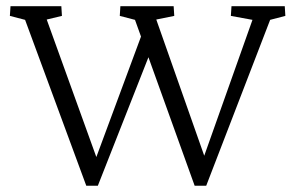

<svg xmlns="http://www.w3.org/2000/svg" viewBox="-20 -593 943 616"><path d="M472.7 -451.2 293.9 2.9H256.8L60.5 -529.3L11.7 -542L13.7 -573.2H176.8L178.7 -542L129.9 -530.3L292 -81.1H286.1L451.2 -526.4ZM604.5 2.9 413.1 -529.3 364.3 -542 366.2 -573.2H537.1L539.1 -542L481.4 -530.3L639.6 -81.1H630.9L790 -529.3L720.7 -542L722.7 -573.2H893.6L895.5 -542L846.7 -529.3L641.6 2.9Z"/></svg>

Font: Crimson Pro ExtraLight
Style: Regular
Weight: 250
Designer: Jacques Le Bailly
Foundry: Baron von Fonthausen
Version: Version 1.003